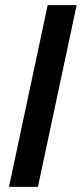

<svg xmlns="http://www.w3.org/2000/svg" viewBox="-20 -729 319 749"><path d="M166 -709H279L128 0H15Z"/></svg>

Font: Raleway SemiBold
Style: Italic
Weight: 600
Italic angle: -12°
Designer: Matt McInerney, Pablo Impallari, Rodrigo Fuenzalida
Foundry: Matt McInerney, Pablo Impallari, Rodrigo Fuenzalida
Version: Version 4.026